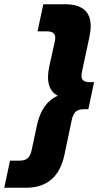

<svg xmlns="http://www.w3.org/2000/svg" viewBox="-62 -751 476 900"><path d="M-42 129 -15 2H29Q55 2 68 -9.5Q81 -21 87 -50L111 -163Q134 -270 209 -302Q163 -326 163 -389Q163 -412 169 -440L194 -552Q197 -566 197 -574Q197 -604 158 -604H114L141 -731H243Q363 -731 363 -629Q363 -606 357 -577L323 -418Q320 -405 320 -395Q320 -366 358 -366H379L352 -239H331Q306 -239 293 -227.5Q280 -216 274 -187L240 -25Q207 129 60 129Z"/></svg>

Font: Wix Madefor Text ExtraBold
Style: Italic
Weight: 800
Italic angle: -12°
Designer: Dalton Maag Ltd
Foundry: Dalton Maag Ltd
Version: Version 3.100